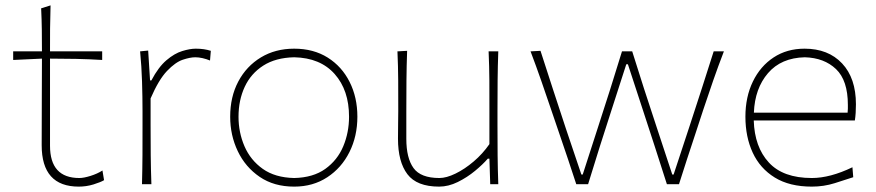

<svg xmlns="http://www.w3.org/2000/svg" viewBox="-20 -685 3258 714"><path d="M273 9Q135 9 135 -145Q135 -242.5 135.5 -328.8Q136 -415 136 -467L29 -462V-494H136Q136 -536 135.5 -574.2Q135 -612.5 133 -654L168 -665Q166.5 -615.5 166.2 -578Q166 -540.5 166 -494H360V-462Q312 -465 262.8 -466Q213.5 -467 166 -467V-143Q166 -23 275 -23Q291.5 -23 317 -31Q342.5 -39 361 -51L367 -15Q354.5 -7.5 327.8 0.8Q301 9 273 9Z M508 0Q509.5 -56.5 509.8 -108.5Q510 -160.5 510 -221V-271Q510 -324.5 508.2 -381.5Q506.5 -438.5 501 -494L531 -497L538 -386H543Q569 -435.5 599 -461Q629 -486.5 657.8 -495.2Q686.5 -504 708 -504Q724 -504 737.8 -502Q751.5 -500 764 -496L761 -460Q747.5 -465.5 733.2 -468.8Q719 -472 706 -472Q687 -472 659.5 -462.8Q632 -453.5 601 -421Q570 -388.5 540 -319V-221Q540 -160.5 540.5 -108.5Q541 -56.5 543 0Z M1074 9Q999 9 945.8 -27.2Q892.5 -63.5 864.2 -122.8Q836 -182 836 -251Q836 -325 866.2 -382Q896.5 -439 950.2 -471.5Q1004 -504 1074 -504Q1146 -504 1198.8 -470.8Q1251.5 -437.5 1280.2 -380.2Q1309 -323 1309 -251Q1309 -178.5 1279.5 -119.5Q1250 -60.5 1197 -25.8Q1144 9 1074 9ZM1074 -23Q1144.5 -24.5 1189.8 -57Q1235 -89.5 1256.5 -141Q1278 -192.5 1278 -251Q1278 -349.5 1224.5 -409.8Q1171 -470 1074 -472Q1005 -470.5 959 -441Q913 -411.5 890 -362Q867 -312.5 867 -251Q867 -192.5 889.2 -141Q911.5 -89.5 957.2 -57Q1003 -24.5 1074 -23Z M1613 9Q1530 9 1495 -37.2Q1460 -83.5 1460 -169Q1460 -201.5 1460.5 -225.5Q1461 -249.5 1461 -271Q1461 -332 1460.8 -385Q1460.5 -438 1458 -494L1494 -496Q1492 -440 1491.5 -386Q1491 -332 1491 -271V-169Q1491 -97 1517.8 -60Q1544.5 -23 1614 -23Q1640 -23 1674 -39.5Q1708 -56 1741.5 -84.5Q1775 -113 1800 -149V-271Q1800 -332 1799.8 -385Q1799.5 -438 1797 -494H1833Q1831 -438 1830.5 -385Q1830 -332 1830 -271V-221Q1830 -160.5 1830.5 -108.5Q1831 -56.5 1833 0H1803L1800 -95H1794Q1776 -74 1746.8 -49.8Q1717.5 -25.5 1682.5 -8.2Q1647.5 9 1613 9Z M2123 0Q2108 -46.5 2092.2 -93.2Q2076.5 -140 2060 -188L2030 -276Q2011.5 -330.5 1992.8 -384.5Q1974 -438.5 1953 -494L1990 -496Q2012 -428 2036.5 -352.5Q2061 -277 2084 -208L2142 -36H2147L2204 -212.5Q2226.5 -282 2249 -352.5Q2271.5 -423 2293 -494H2331Q2352 -426.5 2375 -355.2Q2398 -284 2421 -215L2480 -36H2485L2544.5 -216.5Q2567 -285 2590.8 -358.8Q2614.5 -432.5 2634 -494H2672Q2651 -439.5 2632 -385Q2613 -330.5 2595 -276L2566.5 -189Q2550.5 -141 2535 -93.5Q2519.5 -46 2505 0H2460Q2438.5 -67.5 2415.2 -139.5Q2392 -211.5 2370.5 -276.5L2315 -446H2309L2254 -275.5Q2233 -210.5 2210.2 -139Q2187.5 -67.5 2167 0Z M2999 9Q2916 9 2861.2 -24.8Q2806.5 -58.5 2779.2 -117.2Q2752 -176 2752 -251Q2752 -324.5 2779.8 -381.8Q2807.5 -439 2857 -471.5Q2906.5 -504 2972 -504Q3060 -504 3111.5 -449.2Q3163 -394.5 3163 -297Q3163 -262.5 3159 -237H2783Q2786 -138.5 2839 -80.8Q2892 -23 2999 -23Q3067 -23 3150 -63L3153 -26Q3124.5 -16.5 3084 -3.8Q3043.5 9 2999 9ZM2973 -472Q2885 -470 2836 -413Q2787 -356 2783.5 -266H3132Q3133 -273.5 3133 -280.8Q3133 -288 3133 -295Q3133 -386 3089 -428Q3045 -470 2973 -472Z"/></svg>

Font: Commissioner Flair Thin
Style: Regular
Weight: 100
Designer: Kostas Bartsokas
Foundry: Kostas Bartsokas
Version: Version 1.000; ttfautohint (v1.8.3)